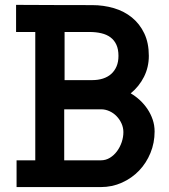

<svg xmlns="http://www.w3.org/2000/svg" viewBox="-20 -761 686 781"><path d="M511.7 -381.3Q531.7 -369.6 549.3 -353.3Q566.9 -336.9 580.1 -317.1Q593.3 -297.4 601.1 -274.4Q608.9 -251.5 608.9 -226.1Q608.9 -179.7 592 -138.7Q575.2 -97.7 545.7 -66.9Q516.1 -36.1 476.1 -18.1Q436 0 389.6 0H47.4V-108.9H123.5V-630.9H45.4V-741.2Q129.4 -740.7 205.1 -740.5Q280.8 -740.2 355 -740.2Q401.4 -740.2 443.4 -727.8Q485.4 -715.3 516.8 -689.7Q548.3 -664.1 566.9 -625.2Q585.4 -586.4 585.4 -533.7Q585.4 -487.8 565.7 -448.5Q545.9 -409.2 511.7 -381.3ZM343.8 -630.9H242.7V-435.1H355Q378.9 -435.1 398.7 -441.4Q418.5 -447.8 432.4 -460.2Q446.3 -472.7 454.1 -491Q461.9 -509.3 461.9 -533.7Q461.9 -560.5 453.4 -579.1Q444.8 -597.7 429.4 -609.1Q414.1 -620.6 392.3 -625.7Q370.6 -630.9 343.8 -630.9ZM390.6 -316.4H241.2V-108.9H390.6Q410.2 -108.9 427 -119.1Q443.8 -129.4 456.1 -146Q468.3 -162.6 475.1 -182.9Q481.9 -203.1 481.9 -223.6Q481.9 -241.7 474.4 -258.5Q466.8 -275.4 454.3 -288.3Q441.9 -301.3 425.3 -308.8Q408.7 -316.4 390.6 -316.4Z"/></svg>

Font: Twentytwelve Slab
Style: TwentytwelveSlab
Weight: 700
Designer: Domenico Catapano
Version: Version 1.00 2012